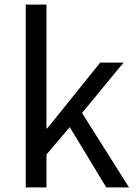

<svg xmlns="http://www.w3.org/2000/svg" viewBox="-20 -816 592 836"><path d="M92.1 0V-796H182.3V-256.8H185.5L416.3 -543.4H518L337.1 -324.1L541.8 0H442.7L283.7 -262.4L182.3 -143.4V0Z"/></svg>

Font: Noto Sans TC
Style: Regular
Weight: 100
Designer: Ryoko NISHIZUKA 西塚涼子 (kana, bopomofo & ideographs); Paul D. Hunt (Latin, Greek & Cyrillic); Sandoll Communications 산돌커뮤니
Foundry: Adobe
Version: Version 2.004;hotconv 1.0.118;makeotfexe 2.5.65603